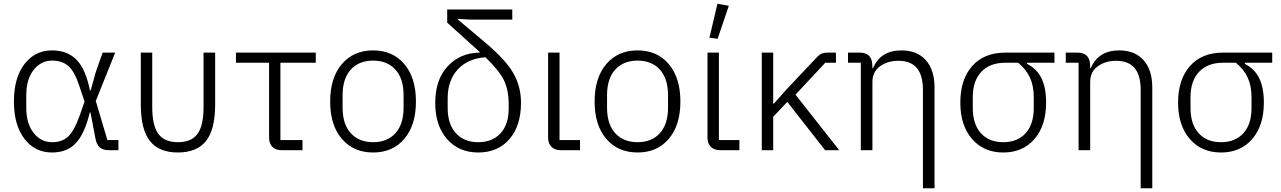

<svg xmlns="http://www.w3.org/2000/svg" viewBox="-20 -790 6738 1010"><path d="M253.9 12.2Q163.6 12.2 108.4 -59.8Q53.2 -131.8 53.2 -255.9Q53.2 -380.4 108.4 -452.6Q163.6 -524.9 253.9 -524.9Q334.5 -524.9 382.8 -475.3Q431.2 -425.8 453.1 -314H457L483.9 -411.1L520 -513.2H585.9L483.9 -258.8L544.9 -53.2H603V0H553.2Q521 0 504.2 -15.1Q487.3 -30.3 481 -66.9L456.1 -198.2H452.1Q425.8 -86.9 379.2 -37.4Q332.5 12.2 253.9 12.2ZM253.9 -42Q307.6 -42 339.6 -72.8Q371.6 -103.5 399.9 -184.1L424.8 -255.9L398.9 -333Q374 -411.6 341.1 -441.4Q308.1 -471.2 253.9 -471.2Q195.8 -471.2 157 -422.4Q118.2 -373.5 118.2 -288.1V-224.1Q118.2 -139.2 157 -90.6Q195.8 -42 253.9 -42Z M915.5 12.2Q816.4 12.2 768.6 -48.3Q720.7 -108.9 720.7 -240.2V-513.2H780.8V-228Q780.8 -129.4 813 -85.7Q845.2 -42 915.5 -42Q986.8 -42 1018.8 -85.4Q1050.8 -128.9 1050.8 -228V-513.2H1111.8V-240.2Q1111.8 -108.9 1063.7 -48.3Q1015.6 12.2 915.5 12.2Z M1461.4 0Q1429.7 0 1412.6 -17.6Q1395.5 -35.2 1395.5 -65.9V-460H1221.2V-513.2H1641.1V-460H1455.1V-53.2H1571.3V0Z M1716.8 -255.9Q1716.8 -380.9 1778.3 -452.9Q1839.8 -524.9 1942.9 -524.9Q2045.9 -524.9 2106.9 -452.9Q2168 -380.9 2168 -255.9Q2168 -131.3 2106.9 -59.6Q2045.9 12.2 1942.9 12.2Q1839.8 12.2 1778.3 -59.6Q1716.8 -131.3 1716.8 -255.9ZM1942.9 -42Q2017.1 -42 2060.1 -89.4Q2103 -136.7 2103 -224.1V-289.1Q2103 -376.5 2060.1 -423.8Q2017.1 -471.2 1942.9 -471.2Q1868.2 -471.2 1825.2 -423.8Q1782.2 -376.5 1782.2 -289.1V-224.1Q1782.2 -136.7 1825.2 -89.4Q1868.2 -42 1942.9 -42Z M2495.6 12.2Q2393.1 12.2 2331.3 -58.8Q2269.5 -129.9 2269.5 -248Q2269.5 -371.6 2335.4 -441.9Q2401.4 -512.2 2502.9 -513.2V-517.1L2332.5 -670.9V-740.2H2674.8V-687H2451.7L2387.7 -690.9V-688L2531.7 -566.9Q2639.2 -476.6 2679.9 -405.8Q2720.7 -335 2720.7 -250Q2720.7 -127.9 2659.7 -57.9Q2598.6 12.2 2495.6 12.2ZM2495.6 -42Q2569.3 -42 2612.5 -88.4Q2655.8 -134.8 2655.8 -217.8V-242.2Q2655.8 -315.4 2631.6 -366.5Q2607.4 -417.5 2533.7 -488.8Q2440.9 -482.4 2387.9 -424.6Q2335 -366.7 2335 -273.9V-222.2Q2335 -136.7 2378.2 -89.4Q2421.4 -42 2495.6 -42Z M2929.7 0Q2897.9 0 2880.6 -17.8Q2863.3 -35.6 2863.3 -65.9V-513.2H2923.3V-53.2H3031.2V0Z M3107.9 -255.9Q3107.9 -380.9 3169.4 -452.9Q3231 -524.9 3334 -524.9Q3437 -524.9 3498 -452.9Q3559.1 -380.9 3559.1 -255.9Q3559.1 -131.3 3498 -59.6Q3437 12.2 3334 12.2Q3231 12.2 3169.4 -59.6Q3107.9 -131.3 3107.9 -255.9ZM3334 -42Q3408.2 -42 3451.2 -89.4Q3494.1 -136.7 3494.1 -224.1V-289.1Q3494.1 -376.5 3451.2 -423.8Q3408.2 -471.2 3334 -471.2Q3259.3 -471.2 3216.3 -423.8Q3173.3 -376.5 3173.3 -289.1V-224.1Q3173.3 -136.7 3216.3 -89.4Q3259.3 -42 3334 -42Z M3754.9 -585.9 3711.9 -591.8 3753.9 -770 3814 -759.8ZM3768.1 0Q3736.3 0 3719 -17.8Q3701.7 -35.6 3701.7 -65.9V-513.2H3761.7V-53.2H3869.6V0Z M3987.3 0V-513.2H4047.4V-245.1H4051.3L4109.4 -311L4278.3 -490.2Q4298.8 -513.2 4330.6 -513.2H4377.4V-460H4321.3L4164.6 -292L4394.5 0H4320.3L4121.6 -253.9L4047.4 -175.8V0Z M4835 200.2V-317.9Q4835 -470.2 4706.1 -470.2Q4648.9 -470.2 4609.1 -441.2Q4569.3 -412.1 4569.3 -358.9V0H4508.3V-460H4440.9V-513.2H4502Q4564 -513.2 4568.4 -454.1L4569.3 -431.2H4572.3Q4611.8 -524.9 4722.2 -524.9Q4804.2 -524.9 4850.1 -473.6Q4896 -422.4 4896 -329.1V200.2Z M5031.7 -250Q5031.7 -372.1 5094.2 -442.6Q5156.7 -513.2 5268.1 -513.2H5526.9V-460H5382.8V-454.1Q5434.6 -427.7 5458.7 -378.2Q5482.9 -328.6 5482.9 -250Q5482.9 -129.4 5421.6 -58.6Q5360.4 12.2 5257.8 12.2Q5155.3 12.2 5093.5 -58.8Q5031.7 -129.9 5031.7 -250ZM5257.8 -42Q5332 -42 5375 -89.1Q5418 -136.2 5418 -222.2V-278.8Q5418 -337.9 5398.2 -381.3Q5378.4 -424.8 5335.9 -460H5268.1Q5187.5 -460 5142.3 -412.4Q5097.2 -364.7 5097.2 -278.8V-222.2Q5097.2 -136.2 5140.1 -89.1Q5183.1 -42 5257.8 -42Z M5980.5 200.2V-317.9Q5980.5 -470.2 5851.6 -470.2Q5794.4 -470.2 5754.6 -441.2Q5714.8 -412.1 5714.8 -358.9V0H5653.8V-460H5586.4V-513.2H5647.5Q5709.5 -513.2 5713.9 -454.1L5714.8 -431.2H5717.8Q5757.3 -524.9 5867.7 -524.9Q5949.7 -524.9 5995.6 -473.6Q6041.5 -422.4 6041.5 -329.1V200.2Z M6177.2 -250Q6177.2 -372.1 6239.7 -442.6Q6302.2 -513.2 6413.6 -513.2H6672.4V-460H6528.3V-454.1Q6580.1 -427.7 6604.2 -378.2Q6628.4 -328.6 6628.4 -250Q6628.4 -129.4 6567.1 -58.6Q6505.9 12.2 6403.3 12.2Q6300.8 12.2 6239 -58.8Q6177.2 -129.9 6177.2 -250ZM6403.3 -42Q6477.5 -42 6520.5 -89.1Q6563.5 -136.2 6563.5 -222.2V-278.8Q6563.5 -337.9 6543.7 -381.3Q6523.9 -424.8 6481.4 -460H6413.6Q6333 -460 6287.8 -412.4Q6242.7 -364.7 6242.7 -278.8V-222.2Q6242.7 -136.2 6285.6 -89.1Q6328.6 -42 6403.3 -42Z"/></svg>

Font: Anuphan Light
Style: Regular
Weight: 300
Designer: Mike Abbink, Paul van der Laan, Pieter van Rosmalen, Mint Tantisuwanna
Foundry: Bold Monday; Cadson Demak
Version: Version 3.002;hotconv 1.0.109;makeotfexe 2.5.65596